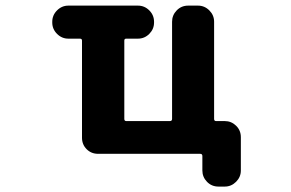

<svg xmlns="http://www.w3.org/2000/svg" viewBox="-20 -568 1040 687"><path d="M761.7 99.6Q737.3 99.6 720.7 82.5Q704.1 65.4 704.1 42V-9.8Q704.1 -17.6 696.3 -17.6H331.1Q306.6 -17.6 290 -34.2Q273.4 -50.8 273.4 -75.2V-422.9Q273.4 -429.7 265.6 -429.7H224.6Q201.2 -429.7 184.1 -446.8Q167 -463.9 167 -487.3V-490.2Q167 -513.7 184.1 -530.8Q201.2 -547.9 224.6 -547.9H473.6Q497.1 -547.9 514.2 -530.8Q531.2 -513.7 531.2 -490.2V-487.3Q531.2 -463.9 514.2 -446.8Q497.1 -429.7 473.6 -429.7H431.6Q424.8 -429.7 424.8 -422.9V-142.6Q424.8 -134.8 431.6 -134.8H587.9Q595.7 -134.8 595.7 -142.6V-490.2Q595.7 -513.7 612.3 -530.8Q628.9 -547.9 653.3 -547.9H688.5Q711.9 -547.9 729 -530.8Q746.1 -513.7 746.1 -490.2V-142.6Q746.1 -134.8 752.9 -134.8H784.2Q807.6 -134.8 824.7 -118.2Q841.8 -101.6 841.8 -77.1V42Q841.8 65.4 824.7 82.5Q807.6 99.6 784.2 99.6Z"/></svg>

Font: Rounded Mgen+ 1mn bold
Style: Bold
Weight: 700
Designer: [Source Han Sans]
Ryoko NISHIZUKA  (kana & ideographs); Paul D. Hunt (Latin, Greek & Cyrillic); Wenlong ZHANG  (bopomofo
Version: Version 1.059.20150602